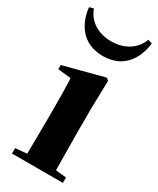

<svg xmlns="http://www.w3.org/2000/svg" viewBox="-210 -891 785 954"><g transform="rotate(30 182.5 -414.0)"><path d="M329 -31 268 -37 266 -238V-392L270 -552L256 -562L27 -502V-478L102 -470C104 -419 105 -382 105 -318V-238L103 -37L37 -31V0H329ZM365 -821 341 -828C320 -770 264 -729 185 -729C106 -729 51 -768 29 -828L5 -821C13 -741 60 -645 185 -645C310 -645 357 -741 365 -821Z"/></g></svg>

Font: GenKiMin2 TW H
Style: Regular
Weight: 900
Version: Version 2.100;PS 2.1;hotconv 16.6.51;makeotf.lib2.5.65220 DE